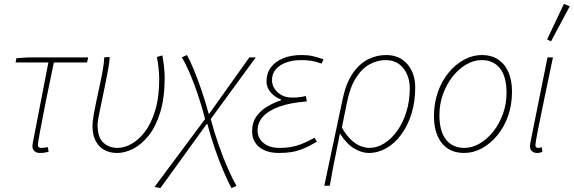

<svg xmlns="http://www.w3.org/2000/svg" viewBox="-20 -772 2940 984"><path d="M184 12Q168 12 157 3Q146 -6 146 -24Q146 -29 147.5 -36Q149 -43 150 -50L228 -452H60L64 -474L128 -478H432L426 -452H256Q232 -338 213.5 -245.5Q195 -153 184.5 -95.5Q174 -38 174 -28Q174 -21 178.5 -17.5Q183 -14 191 -14Q197 -14 203 -14.5Q209 -15 225 -18L229 6Q215 9 206.5 10.5Q198 12 184 12Z M580 12Q544 12 515.5 -3Q487 -18 470.5 -49Q454 -80 454 -128Q454 -148 460 -182.5Q466 -217 475 -259Q484 -301 493 -343Q502 -385 508 -420.5Q514 -456 514 -478L542 -480Q542 -460 535.5 -423.5Q529 -387 520 -342.5Q511 -298 502 -255.5Q493 -213 486.5 -180Q480 -147 480 -134Q480 -67 510 -40.5Q540 -14 582 -14Q616 -14 653 -34Q690 -54 722.5 -96.5Q755 -139 775.5 -206.5Q796 -274 796 -368Q796 -392 792.5 -424.5Q789 -457 784 -480L812 -488Q817 -463 820.5 -430.5Q824 -398 824 -374Q824 -271 801.5 -197.5Q779 -124 742.5 -78Q706 -32 663.5 -10Q621 12 580 12Z M802 192 772 186 1031 -162Q1015 -225 994.5 -286Q974 -347 952.5 -397Q931 -447 912 -478L938 -490Q954 -462 974.5 -412Q995 -362 1015 -303Q1035 -244 1049 -190H1053L1258 -478H1291L1060 -162Q1078 -94 1101 -28.5Q1124 37 1148 91.5Q1172 146 1192 181L1166 192Q1148 158 1125.5 105.5Q1103 53 1081.5 -9.5Q1060 -72 1043 -136H1039Z M1410 12Q1366 12 1335 -2Q1304 -16 1288 -41Q1272 -66 1272 -98Q1272 -145 1295 -176.5Q1318 -208 1352 -227.5Q1386 -247 1420 -258V-262Q1390 -273 1368 -297.5Q1346 -322 1346 -356Q1346 -397 1368.5 -427Q1391 -457 1431.5 -473.5Q1472 -490 1526 -490Q1558 -490 1582 -484.5Q1606 -479 1638 -468L1628 -446Q1597 -457 1575 -460.5Q1553 -464 1524 -464Q1483 -464 1449 -452.5Q1415 -441 1394.5 -418Q1374 -395 1374 -362Q1374 -325 1403.5 -298.5Q1433 -272 1476 -272Q1496 -272 1511 -273.5Q1526 -275 1548 -280L1552 -252Q1469 -246 1413 -226Q1357 -206 1328.5 -175Q1300 -144 1300 -104Q1300 -64 1330.5 -39Q1361 -14 1412 -14Q1445 -14 1471 -18.5Q1497 -23 1525.5 -34Q1554 -45 1592 -66L1604 -46Q1566 -23 1535.5 -10.5Q1505 2 1475.5 7Q1446 12 1410 12Z M1642 180 1736 -264Q1753 -345 1787 -395Q1821 -445 1865.5 -467.5Q1910 -490 1958 -490Q2028 -490 2068 -443Q2108 -396 2108 -324Q2108 -251 2089 -189.5Q2070 -128 2036.5 -82.5Q2003 -37 1960 -12.5Q1917 12 1870 12Q1835 12 1796 -10.5Q1757 -33 1722 -88Q1712 -36 1703.5 5Q1695 46 1687 87Q1679 128 1670 180ZM1872 -14Q1913 -14 1950 -37.5Q1987 -61 2016.5 -102.5Q2046 -144 2063 -199.5Q2080 -255 2080 -318Q2080 -381 2047 -422.5Q2014 -464 1956 -464Q1915 -464 1875.5 -443Q1836 -422 1805 -374Q1774 -326 1758 -246L1732 -118Q1757 -75 1782.5 -52.5Q1808 -30 1831.5 -22Q1855 -14 1872 -14Z M2358 12Q2311 12 2276.5 -10Q2242 -32 2223 -74Q2204 -116 2204 -176Q2204 -243 2224 -300Q2244 -357 2279 -399.5Q2314 -442 2358 -466Q2402 -490 2450 -490Q2497 -490 2531.5 -468Q2566 -446 2585 -404Q2604 -362 2604 -302Q2604 -235 2584 -178Q2564 -121 2529 -78.5Q2494 -36 2450 -12Q2406 12 2358 12ZM2360 -14Q2400 -14 2438.5 -36.5Q2477 -59 2508 -98Q2539 -137 2557.5 -188Q2576 -239 2576 -296Q2576 -379 2542.5 -421.5Q2509 -464 2448 -464Q2408 -464 2369.5 -441.5Q2331 -419 2300 -380Q2269 -341 2250.5 -290Q2232 -239 2232 -182Q2232 -100 2265.5 -57Q2299 -14 2360 -14Z M2732 12Q2717 12 2706.5 3Q2696 -6 2696 -24Q2696 -29 2697.5 -36Q2699 -43 2700 -50L2786 -478H2814Q2789 -359 2768.5 -261Q2748 -163 2736 -101Q2724 -39 2724 -28Q2724 -21 2728 -17.5Q2732 -14 2739 -14Q2742 -14 2745.5 -14.5Q2749 -15 2756 -18L2760 6Q2753 9 2746.5 10.5Q2740 12 2732 12ZM2804 -560 2784 -570 2870 -752 2900 -740Z"/></svg>

Font: Source Sans Variable
Style: Italic
Weight: 200
Italic angle: -11°
Designer: Paul D. Hunt
Foundry: Adobe Systems Incorporated
Version: Version 3.006;hotconv 1.0.111;makeotfexe 2.5.65597